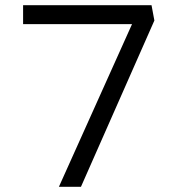

<svg xmlns="http://www.w3.org/2000/svg" viewBox="-20 -720 711 740"><path d="M207 0 501 -654 514 -627H69V-700H564L575 -641L292 0Z"/></svg>

Font: Lexend Zetta Light
Style: Regular
Weight: 300
Designer: Bonnie Shaver-Troup, Thomas Jockin
Foundry: Lexend
Version: Version 1.007